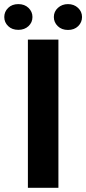

<svg xmlns="http://www.w3.org/2000/svg" viewBox="-61 -901 413 921"><path d="M219.2 0H72.8V-710.9H219.2ZM94.7 -819.3Q94.7 -793.5 75.7 -775.6Q56.6 -757.8 26.9 -757.8Q-3.4 -757.8 -22 -775.9Q-40.5 -793.9 -40.5 -819.3Q-40.5 -844.7 -22 -863Q-3.4 -881.3 26.9 -881.3Q57.1 -881.3 75.9 -863Q94.7 -844.7 94.7 -819.3ZM197.3 -819.3Q197.3 -845.7 217 -863.5Q236.8 -881.3 265.1 -881.3Q293.9 -881.3 313.2 -863.3Q332.5 -845.2 332.5 -819.3Q332.5 -793.9 314 -775.6Q295.4 -757.3 265.1 -757.3Q234.9 -757.3 216.1 -775.6Q197.3 -793.9 197.3 -819.3Z"/></svg>

Font: TypoPRO Roboto
Style: Bold
Weight: 700
Designer: Google
Version: Version 2.136; 2016